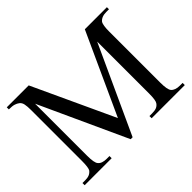

<svg xmlns="http://www.w3.org/2000/svg" viewBox="-132 -908 1154 1154"><g transform="rotate(-45 445.0 -331.0)"><path d="M586.9 0V-18.6H609.9Q632.8 -18.6 647 -24.4Q661.1 -30.3 670.4 -43.9Q681.2 -59.1 681.2 -115.7V-557.1L425.3 0H408.7L153.3 -557.1V-115.7Q153.3 -53.2 167.5 -38.6Q183.1 -18.6 224.1 -18.6H247.1V0H17.6V-18.6H40.5Q61.5 -18.6 75.7 -24.4Q89.8 -30.3 100.1 -43.9Q104.5 -51.8 106.9 -69.1Q109.4 -86.4 109.4 -115.7V-547.4Q109.4 -578.6 105.5 -597.7Q101.6 -616.7 88.4 -626.5Q77.6 -634.8 62.3 -639.6Q46.9 -644.5 17.6 -644.5V-662.1H204.1L444.3 -144L681.2 -662.1H868.7V-644.5H845.7Q804.2 -644.5 785.2 -619.6Q780.3 -610.8 777.6 -593.3Q774.9 -575.7 774.9 -547.4V-115.7Q774.9 -54.2 789.1 -38.6Q806.2 -18.6 845.7 -18.6H868.7V0Z"/></g></svg>

Font: Doulos SIL Afr
Style: Regular
Weight: 400
Designer: Walt Agee, Victor Gaultney, Peter Martin, Debbi Hosken, Becca Hirsbrunner
Foundry: SIL International
Version: Version 5.000